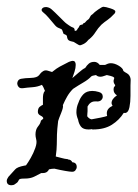

<svg xmlns="http://www.w3.org/2000/svg" viewBox="-39 -484 407 568"><path d="M267 -464Q273 -464 288.5 -459Q304 -454 302 -449Q302 -446 300 -444Q288 -431 279 -425Q270 -419 261 -411Q251 -401 243.5 -389Q236 -377 225 -368Q223 -367 221.5 -365Q220 -363 218 -361Q212 -355 204 -352Q200 -350 197 -350Q195 -350 188 -354.5Q181 -359 179 -360Q168 -362 164 -365Q160 -368 159 -377Q159 -379 155.5 -381Q152 -383 149 -384L145 -395Q144 -398 136.5 -400.5Q129 -403 124 -409Q111 -424 104.5 -432Q98 -440 87 -449Q82 -454 85.5 -458.5Q89 -463 96 -463H99Q107 -462 113.5 -456.5Q120 -451 141 -430Q144 -427 149.5 -421.5Q155 -416 158 -414L165 -409Q172 -404 177 -402.5Q182 -401 182 -393Q187 -392 189 -396Q191 -400 194 -403Q196 -409 199 -410Q202 -411 206 -412Q206 -412 206.5 -412.5Q207 -413 207 -414Q208 -416 210 -416Q212 -416 214 -419Q218 -424 221.5 -426Q225 -428 228 -435Q230 -439 232 -440Q234 -441 237 -444Q239 -447 251 -455.5Q263 -464 267 -464ZM5 61Q1 64 -5 64Q-19 64 -19 51Q-19 46 -14 39Q0 24 6 17Q12 10 33 6Q35 6 36 5.5Q37 5 38 5Q44 -3 52 -17Q60 -31 65.5 -46.5Q71 -62 68 -72Q67 -76 66.5 -79.5Q66 -83 66 -86Q66 -101 73.5 -110Q81 -119 82 -127L88 -132Q89 -133 89 -133.5Q89 -134 89 -134Q89 -138 81 -142Q73 -146 73 -153Q73 -164 79 -168.5Q85 -173 88 -174V-194Q88 -199 89 -205Q90 -211 94 -215Q92 -220 90 -224.5Q88 -229 85 -233Q72 -227 57 -226Q42 -225 28 -223H25Q19 -223 15.5 -227.5Q12 -232 12 -237Q12 -242 15 -246Q18 -250 24 -251Q34 -253 52.5 -253.5Q71 -254 77 -262L80 -266Q84 -271 89.5 -274Q95 -277 102 -275L115 -271Q130 -283 138 -287Q146 -291 165 -301Q173 -304 176 -304Q185 -304 185 -292Q185 -283 181.5 -272Q178 -261 175 -253Q181 -258 193.5 -269Q206 -280 213 -283Q218 -291 224 -296Q230 -301 240 -301Q249 -301 256 -292H272Q276 -294 280 -295.5Q284 -297 289 -297Q300 -297 312.5 -289.5Q325 -282 326 -274Q331 -270 336 -267.5Q341 -265 344 -260Q348 -253 347.5 -246Q347 -239 347 -231Q347 -219 347 -200.5Q347 -182 344 -167Q341 -152 333 -150H327Q314 -129 292 -115Q270 -101 236 -101Q233 -101 232 -102Q229 -101 223 -101Q207 -101 200.5 -109.5Q194 -118 192 -130Q187 -142 187 -152Q187 -167 193 -180Q198 -195 207.5 -205Q217 -215 234 -215Q243 -215 253 -212Q265 -209 265 -198Q265 -192 260 -187.5Q255 -183 246 -184H242Q228 -184 220 -169V-155Q220 -153 219.5 -148.5Q219 -144 219 -140Q225 -132 232 -131Q244 -133 258.5 -136Q273 -139 278 -141Q277 -144 277 -149Q277 -163 294 -171Q291 -176 291 -179Q291 -191 307 -202Q297 -208 297 -219Q297 -225 299 -227Q301 -229 302 -232Q297 -238 297 -244Q297 -247 298 -249.5Q299 -252 299 -253Q299 -255 295 -257Q291 -259 277 -262Q273 -261 268 -259Q263 -257 258 -257Q250 -257 245 -262Q241 -261 237.5 -260.5Q234 -260 231 -258Q223 -249 207.5 -240Q192 -231 177 -221Q167 -211 160 -199Q153 -187 147 -173Q149 -167 142 -150Q135 -133 133 -126Q130 -101 129.5 -86Q129 -71 129 -57Q129 -43 126 -21Q135 -19 143.5 -16.5Q152 -14 162 -13L163 -12Q171 -12 175 -4Q188 -3 188 10Q188 15 184 20Q180 25 172 24Q168 24 153.5 21.5Q139 19 122 15Q118 15 114 15.5Q110 16 106 17Q101 28 88 28H83Q73 33 63.5 38Q54 43 41 44Q31 44 26 44.5Q21 45 19 46Q19 46 17 48Q16 49 14.5 52.5Q13 56 5 61Z"/></svg>

Font: RU Serius
Style: Regular
Weight: 400
Designer: Robert E. Leuschke
Foundry: Robert E. Leuschke
Version: Version 1.011; ttfautohint (v1.8.3)